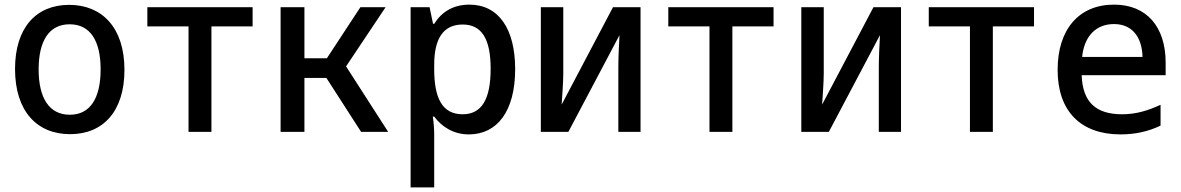

<svg xmlns="http://www.w3.org/2000/svg" viewBox="-20 -570 5107 830"><path d="M283 10C427 10 518 -90 518 -268C518 -452 420 -549 279 -549C136 -549 45 -450 45 -272C45 -90 139 10 283 10ZM282 -74C192 -74 147 -147 147 -270C147 -393 192 -465 281 -465C370 -465 415 -394 415 -270C415 -147 371 -74 282 -74Z M795 0H894V-456H1072V-539H617V-456H795Z M1193 0H1296V-233H1391L1541 0H1658L1476 -283L1647 -539H1538L1393 -318H1296V-539H1193Z M1755 240H1857V13C1857 -12 1855 -41 1851 -66H1857C1889 -23 1939 11 2007 11C2129 11 2207 -89 2207 -271C2207 -446 2135 -550 2009 -550C1938 -550 1888 -517 1857 -467H1852L1837 -539H1755ZM1980 -76C1891 -76 1857 -147 1857 -271V-290C1857 -401 1895 -464 1980 -464C2063 -464 2101 -401 2101 -273C2101 -142 2063 -76 1980 -76Z M2318 0H2437L2658 -418C2656 -382 2653 -321 2653 -279V0H2749V-539H2630L2408 -118C2410 -152 2415 -214 2415 -252V-539H2318Z M3047 0H3146V-456H3324V-539H2869V-456H3047Z M3444 0H3563L3784 -418C3782 -382 3779 -321 3779 -279V0H3875V-539H3756L3534 -118C3536 -152 3541 -214 3541 -252V-539H3444Z M4173 0H4272V-456H4450V-539H3995V-456H4173Z M4824 11C4886 11 4943 -1 4997 -27V-117C4943 -92 4891 -76 4831 -76C4721 -76 4660 -125 4656 -245H5019V-299C5019 -454 4937 -550 4796 -550C4644 -550 4552 -443 4552 -268C4552 -89 4652 11 4824 11ZM4658 -324C4667 -413 4717 -466 4796 -466C4873 -466 4917 -411 4919 -324Z"/></svg>

Font: Noto Sans Mono SemiCondensed Medium
Style: Regular
Weight: 500
Width: 4
Designer: Monotype Design Team
Foundry: Monotype Imaging Inc.
Version: Version 2.014